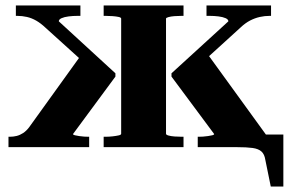

<svg xmlns="http://www.w3.org/2000/svg" viewBox="-20 -538 1065 702"><path d="M953 0H703V-38H707Q713 -38 722 -38.5Q731 -39 740.5 -40.5Q750 -42 756.5 -43.5Q763 -45 763 -48L607 -258V-270L815 -460Q815 -467 805 -471.5Q795 -476 779 -478Q763 -480 746 -480H735V-518H971V-480H966Q948 -480 930 -476Q912 -472 894.5 -463Q877 -454 859 -437L703 -295L737 -343L953 -45ZM11 0V-38H16Q29 -38 41 -41Q53 -44 64.5 -51.5Q76 -59 86 -72L281 -343L303 -295L146 -437Q129 -453 112.5 -462.5Q96 -472 78.5 -476Q61 -480 43 -480H38V-518H274V-480H264Q247 -480 231 -478Q215 -476 205 -471.5Q195 -467 195 -460L402 -270V-258L247 -48Q247 -45 253.5 -43.5Q260 -42 269.5 -40.5Q279 -39 288 -38.5Q297 -38 303 -38H306V0ZM824 0V-46H1016V144H970L950 46Q947 26 936 16Q925 6 903.5 3Q882 0 845 0ZM359 -480V-518H651V-480H644Q631 -480 618 -479Q605 -478 596 -475.5Q587 -473 587 -470V-49Q587 -45 596 -42.5Q605 -40 618 -39Q631 -38 644 -38H651V0H359V-38H366Q379 -38 392 -39.5Q405 -41 414 -43Q423 -45 423 -49V-470Q423 -474 414 -476Q405 -478 392 -479Q379 -480 366 -480Z"/></svg>

Font: Roboto Serif 120pt Expanded SemiBold
Style: Regular
Weight: 600
Width: 7
Designer: Greg Gazdowicz
Foundry: Commercial Type
Version: Version 1.008